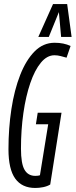

<svg xmlns="http://www.w3.org/2000/svg" viewBox="-20 -922 375 952"><path d="M155 10Q89 10 55.5 -36.5Q22 -83 22 -182Q22 -286 36.5 -381Q51 -476 80 -550Q109 -624 151.5 -667Q194 -710 251 -710Q296 -710 330 -694L310 -636Q295 -640 280.5 -644Q266 -648 250 -648Q213 -648 182.5 -611Q152 -574 130 -509.5Q108 -445 96 -361.5Q84 -278 84 -185Q84 -111 101.5 -80.5Q119 -50 155 -50Q170 -50 178 -53L219 -306H158L167 -363H285L229 -7Q214 2 194 6Q174 10 155 10ZM170 -739 243 -902H313L335 -739H283L272 -862L222 -739Z"/></svg>

Font: Georama ExtraCondensed
Style: Italic
Weight: 400
Width: 2
Italic angle: -9°
Designer: Jean-Baptiste Levee
Foundry: Production Type
Version: Version 1.000